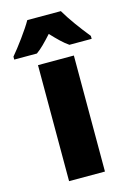

<svg xmlns="http://www.w3.org/2000/svg" viewBox="-160 -825 604 884"><g transform="rotate(-15 141.5 -383.0)"><path d="M222 -766H62C41 -728 -13 -655 -43 -620V-606H65C88 -622 111 -646 141 -679C171 -647 195 -623 220 -606H326V-620C288 -667 248 -721 222 -766ZM227 0V-553H56V0Z"/></g></svg>

Font: Noto Sans Arabic UI Cn Bk
Style: Regular
Weight: 900
Width: 3
Designer: Monotype Design Team, Nadine Chahine and Nizar Qandah
Foundry: Monotype Imaging Inc.
Version: Version 2.010